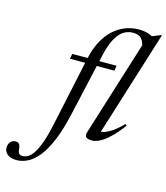

<svg xmlns="http://www.w3.org/2000/svg" viewBox="-314 -832 1022 1183"><g transform="rotate(15 197.0 -241.0)"><path d="M60.5 -441.5 66.5 -474H349.5L343.5 -441.5ZM156.5 -108.5Q134 -10.5 105.8 57.8Q77.5 126 44.8 167.8Q12 209.5 -23.8 228.2Q-59.5 247 -96.5 247Q-135 247 -155.2 230.2Q-175.5 213.5 -175.5 187Q-175.5 167.5 -163.2 152.2Q-151 137 -130 137Q-114.5 137 -107 147Q-99.5 157 -98 178Q-96.5 199 -88.8 206Q-81 213 -68 213Q-49 213 -31 202Q-13 191 4.5 163.2Q22 135.5 38.8 86.8Q55.5 38 71 -37L163.5 -469Q177 -532.5 202.2 -580.8Q227.5 -629 262 -661Q296.5 -693 338.2 -709.5Q380 -726 426 -726Q440.5 -726 453.2 -724.5Q466 -723 478 -719.8Q490 -716.5 501.5 -711.2Q513 -706 525 -697.5L493.5 -698.5L564.5 -727.5H570.5L360.5 -56Q382 -57 416.5 -76.8Q451 -96.5 495.5 -142L504.5 -133Q465 -81 431.8 -49.5Q398.5 -18 371.2 -4Q344 10 321.5 10Q293.5 10 283.2 0.2Q273 -9.5 280.5 -33.5L469 -636.5Q462 -666 445.8 -681.5Q429.5 -697 393.5 -697Q361.5 -697 334 -678.8Q306.5 -660.5 285.2 -621Q264 -581.5 249 -517.5Z"/></g></svg>

Font: Newsreader 48pt
Style: Italic
Weight: 400
Italic angle: -17°
Version: Version 1.003